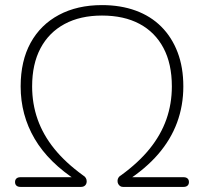

<svg xmlns="http://www.w3.org/2000/svg" viewBox="-20 -733 800 753"><path d="M60 0Q50 0 44.5 -5Q39 -10 39 -19Q39 -28 44.5 -33Q50 -38 60 -38H285V-22Q171 -95 116 -188.5Q61 -282 61 -394Q61 -494 100 -565Q139 -636 211 -674.5Q283 -713 380 -713Q453 -713 512 -691.5Q571 -670 612.5 -628.5Q654 -587 676.5 -528Q699 -469 699 -394Q699 -319 674.5 -252.5Q650 -186 600.5 -128.5Q551 -71 475 -22V-38H700Q710 -38 715.5 -33Q721 -28 721 -19Q721 -10 715.5 -5Q710 0 700 0H462Q456 0 451.5 -3Q447 -6 444 -11Q441 -16 441 -23Q441 -28 442.5 -32Q444 -36 447 -39.5Q450 -43 454 -45Q523 -95 567 -149.5Q611 -204 632.5 -265Q654 -326 654 -394Q654 -483 621 -545Q588 -607 527 -639.5Q466 -672 380 -672Q295 -672 233.5 -639Q172 -606 139 -544Q106 -482 106 -394Q106 -326 127.5 -265Q149 -204 193 -149.5Q237 -95 306 -45Q313 -41 316.5 -35Q320 -29 320 -22Q320 -12 314 -6Q308 0 298 0Z"/></svg>

Font: Nunito ExtraLight
Style: Regular
Weight: 200
Designer: Vernon Adams
Foundry: Vernon Adams
Version: Version 3.602;April 4, 2023;FontCreator 14.0.0.2856 64-bit